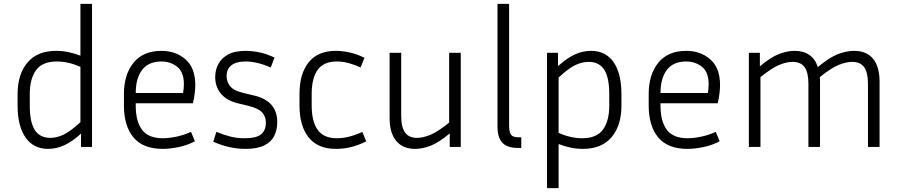

<svg xmlns="http://www.w3.org/2000/svg" viewBox="-20 -760 4659 993"><path d="M399 0V-69Q354 -28 313 -9Q272 10 229 10Q153 10 112 -49Q71 -108 71 -214V-274Q71 -376 122 -436.5Q173 -497 271 -497Q303 -497 334 -490.5Q365 -484 396 -472V-740H456V0ZM134 -214Q134 -128 160 -87.5Q186 -47 241 -47Q273 -47 307.5 -63Q342 -79 396 -128V-414Q334 -442 274 -442Q199 -442 166.5 -397Q134 -352 134 -274Z M988 -29Q947 -8 902.5 1Q858 10 822 10Q720 10 670.5 -49Q621 -108 621 -214V-274Q621 -375 671 -436Q721 -497 815 -497Q889 -497 939.5 -453Q990 -409 990 -320Q990 -279 978 -226H682V-214Q682 -132 715 -88.5Q748 -45 822 -45Q852 -45 891.5 -53Q931 -61 968 -78ZM815 -442Q748 -442 715 -398.5Q682 -355 682 -279H927Q929 -292 930 -303.5Q931 -315 931 -325Q931 -387 896.5 -414.5Q862 -442 815 -442Z M1245 -45Q1306 -45 1330.5 -65.5Q1355 -86 1355 -125Q1355 -158 1335.5 -179Q1316 -200 1263 -213L1209 -226Q1152 -240 1122.5 -275.5Q1093 -311 1093 -362Q1093 -397 1108.5 -427.5Q1124 -458 1158.5 -477.5Q1193 -497 1250 -497Q1287 -497 1325 -488.5Q1363 -480 1400 -462L1380 -411Q1310 -442 1250 -442Q1203 -442 1177.5 -423Q1152 -404 1152 -366Q1152 -337 1170.5 -314Q1189 -291 1239 -279L1294 -266Q1414 -238 1414 -128Q1414 -90 1399 -58.5Q1384 -27 1348 -8.5Q1312 10 1250 10Q1208 10 1167 1Q1126 -8 1083 -27L1099 -78Q1139 -62 1172.5 -53.5Q1206 -45 1245 -45Z M1592 -274V-214Q1592 -132 1623 -88.5Q1654 -45 1722 -45Q1754 -45 1787 -53.5Q1820 -62 1854 -78L1874 -29Q1798 10 1717 10Q1624 10 1576.5 -49Q1529 -108 1529 -214V-274Q1529 -379 1576.5 -438Q1624 -497 1717 -497Q1752 -497 1791 -488Q1830 -479 1865 -461L1845 -411Q1815 -425 1784 -433.5Q1753 -442 1722 -442Q1654 -442 1623 -399Q1592 -356 1592 -274Z M2306 0V-70Q2250 -23 2207.5 -6.5Q2165 10 2127 10Q2063 10 2029 -31.5Q1995 -73 1995 -149V-487H2055V-160Q2055 -102 2075 -74.5Q2095 -47 2137 -47Q2167 -47 2205.5 -62.5Q2244 -78 2303 -126V-487H2363V0Z M2553 -105V-740H2613V-112Q2613 -78 2622.5 -64Q2632 -50 2660 -50H2676V5H2657Q2603 5 2578 -22Q2553 -49 2553 -105Z M2994 10Q2963 10 2931.5 3.5Q2900 -3 2869 -15V213H2809V-487H2866V-418Q2911 -459 2952 -478Q2993 -497 3036 -497Q3113 -497 3153.5 -438.5Q3194 -380 3194 -273V-213Q3194 -111 3143 -50.5Q3092 10 2994 10ZM3024 -440Q2992 -440 2957.5 -424.5Q2923 -409 2869 -359V-73Q2931 -45 2991 -45Q3066 -45 3098.5 -90Q3131 -135 3131 -213V-273Q3131 -359 3105 -399.5Q3079 -440 3024 -440Z M3702 -29Q3661 -8 3616.5 1Q3572 10 3536 10Q3434 10 3384.5 -49Q3335 -108 3335 -214V-274Q3335 -375 3385 -436Q3435 -497 3529 -497Q3603 -497 3653.5 -453Q3704 -409 3704 -320Q3704 -279 3692 -226H3396V-214Q3396 -132 3429 -88.5Q3462 -45 3536 -45Q3566 -45 3605.5 -53Q3645 -61 3682 -78ZM3529 -442Q3462 -442 3429 -398.5Q3396 -355 3396 -279H3641Q3643 -292 3644 -303.5Q3645 -315 3645 -325Q3645 -387 3610.5 -414.5Q3576 -442 3529 -442Z M4079 -440Q4049 -440 4010.5 -424.5Q3972 -409 3913 -361V0H3853V-487H3910V-417Q3966 -464 4008.5 -480.5Q4051 -497 4089 -497Q4182 -497 4210 -413Q4269 -463 4313.5 -480Q4358 -497 4397 -497Q4462 -497 4495.5 -456Q4529 -415 4529 -338V0H4469V-327Q4469 -386 4449 -413Q4429 -440 4387 -440Q4357 -440 4318 -424.5Q4279 -409 4220 -361Q4221 -356 4221 -350Q4221 -344 4221 -338V0H4161V-327Q4161 -386 4141 -413Q4121 -440 4079 -440Z"/></svg>

Font: Inria Sans Light
Style: Regular
Weight: 300
Designer: Black Foundry Team
Foundry: Black Foundry
Version: Version 1.2; ttfautohint (v1.8.3)